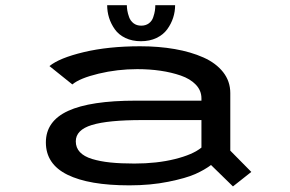

<svg xmlns="http://www.w3.org/2000/svg" viewBox="-20 -686 1090 722"><path d="M638.5 -666.5Q638.5 -642 631 -619Q623.5 -596 608.8 -575.8Q594 -555.5 568.5 -543.2Q543 -531 510 -531Q477 -531 451.5 -543.2Q426 -555.5 411.8 -575.8Q397.5 -596 390.2 -619Q383 -642 383 -666.5H457Q457 -657 458.8 -646.2Q460.5 -635.5 465.5 -621.5Q470.5 -607.5 482.2 -598.5Q494 -589.5 511 -589.5Q528 -589.5 539.8 -598.2Q551.5 -607 556.2 -621.2Q561 -635.5 562.5 -645.8Q564 -656 564 -666.5ZM507 -512Q577 -512 637.2 -501.5Q697.5 -491 744.8 -470Q792 -449 819 -414.8Q846 -380.5 846 -336V-119.5L925 -39.5L856 15L773.5 -65.5Q749 -47 714.2 -31.5Q679.5 -16 612.8 -2.5Q546 11 466.5 11Q314.5 11 233.5 -29Q152.5 -69 152.5 -150.5Q152.5 -230.5 236.2 -269Q320 -307.5 491 -307.5H737.5V-316Q737.5 -345.5 716.5 -367.5Q695.5 -389.5 660 -401.8Q624.5 -414 583.5 -420Q542.5 -426 496 -426Q421.5 -426 350.8 -409Q280 -392 252 -368.5L166 -437.5Q203 -468 295.2 -490Q387.5 -512 507 -512ZM485.5 -71Q570 -71 637.5 -87.8Q705 -104.5 737.5 -131V-234.5H515Q386 -234.5 325.5 -216Q265 -197.5 265 -154.5Q265 -130.5 280.5 -114Q296 -97.5 326.2 -88.2Q356.5 -79 395 -75Q433.5 -71 485.5 -71Z"/></svg>

Font: League Mono Extended
Style: Regular
Weight: 400
Width: 9
Designer: Tyler Finck
Foundry: The League of Moveable Type / Tyler Finck
Version: Version 2.210